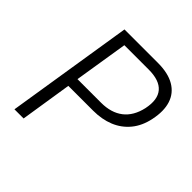

<svg xmlns="http://www.w3.org/2000/svg" viewBox="-184 -856 1008 1008"><g transform="rotate(45 320.0 -352.5)"><path d="M67 0 179 -705H427Q503 -705 550 -677.5Q597 -650 613.5 -599Q630 -548 615 -477Q602 -414 567 -371.5Q532 -329 480.5 -308Q429 -287 364 -287H180L135 0ZM189 -346H364Q439 -346 486 -382.5Q533 -419 549 -491Q565 -568 531.5 -607Q498 -646 418 -646H237Z"/></g></svg>

Font: Nunito Sans 7pt SemiCondensed Light
Style: Italic
Weight: 300
Width: 4
Italic angle: -9°
Designer: Vernon Adams
Foundry: Vernon Adams
Version: Version 3.101;gftools[0.9.27]